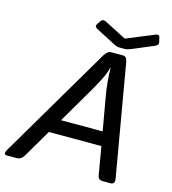

<svg xmlns="http://www.w3.org/2000/svg" viewBox="-161 -961 949 1061"><g transform="rotate(15 313.5 -430.0)"><path d="M277.3 -805.7Q260.3 -814.9 270.5 -830.6L284.2 -850.6Q294.4 -866.2 313 -856.9L438.5 -792.5H439.5L595.2 -856.9Q617.2 -866.2 621.1 -850.6L627.9 -821.8Q631.8 -806.2 609.4 -796.9L488.3 -746.1Q467.3 -737.3 455.1 -737.3H420.9Q408.7 -737.3 391.6 -746.1ZM-22.9 0Q-47.9 0 -28.8 -32.2L347.2 -670.4Q364.7 -700.2 386.2 -700.2H454.6Q474.6 -700.2 480 -670.4L590.3 -32.2Q595.7 0 569.8 0H525.4Q499.5 0 495.6 -23.9L467.8 -185.5H167.5L72.3 -23.9Q58.1 0 31.7 0ZM215.3 -265.6H453.6L419.4 -460.9Q413.1 -496.1 409.2 -537.8Q405.3 -579.6 405.3 -615.7H403.3Q394.5 -581.1 376 -544.9Q357.4 -508.8 329.6 -460.9Z"/></g></svg>

Font: Istok Web
Style: BoldItalic
Weight: 700
Italic angle: -13°
Designer: Andrey V. Panov
Foundry: Andrey V. Panov
Version: Version 1.0.2g